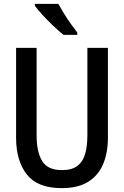

<svg xmlns="http://www.w3.org/2000/svg" viewBox="-20 -961 640 991"><path d="M298 10Q174 10 118.5 -60.5Q63 -131 63 -251V-714H169V-262Q169 -177 197.5 -130Q226 -83 300 -83Q352 -83 380.5 -105.5Q409 -128 420 -168.5Q431 -209 431 -263V-714H537V-250Q537 -174 513 -115.5Q489 -57 436.5 -23.5Q384 10 298 10ZM308 -781Q285 -799 255.5 -827Q226 -855 199.5 -884Q173 -913 160 -931V-941H281Q293 -919 310 -891.5Q327 -864 345.5 -838Q364 -812 379 -793V-781Z"/></svg>

Font: Noto Sans Mono Medium
Style: Regular
Weight: 500
Designer: Monotype Design Team
Foundry: Monotype Imaging Inc.
Version: Version 2.014